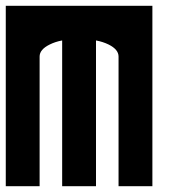

<svg xmlns="http://www.w3.org/2000/svg" viewBox="-20 -645 606 665"><path d="M0 -625H507.8V0H390.6V-449.2Q390.6 -473.6 356.4 -490.7Q336.4 -500.5 312.5 -504.9V0H195.3V-504.9Q171.4 -500.5 151.9 -490.7Q117.2 -473.6 117.2 -449.2V0H0Z"/></svg>

Font: Leporid
Style: Regular
Weight: 400
Designer: GGBotNet
Foundry: GGBotNet
Version: 1.00